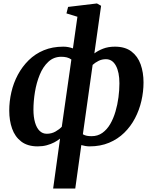

<svg xmlns="http://www.w3.org/2000/svg" viewBox="-20 -837 884 1111"><path d="M287.5 254 327.5 -35Q313.5 -23.5 294 -13.2Q274.5 -3 250.5 3.5Q226.5 10 198 10Q139.5 10 103 -18Q66.5 -46 50 -92.8Q33.5 -139.5 33.5 -197Q33.5 -250.5 45.8 -303.8Q58 -357 83.2 -404.2Q108.5 -451.5 146 -488.5Q183.5 -525.5 233.5 -546.2Q283.5 -567 346.5 -567Q362 -567 376 -564.2Q390 -561.5 402 -557L428 -740L364.5 -759.5L374 -797L541 -817L565 -803.5L526 -528Q547 -544 576.8 -555.5Q606.5 -567 645 -567Q704 -567 740.5 -539.2Q777 -511.5 793.8 -464.5Q810.5 -417.5 810.5 -360Q810.5 -306.5 798.2 -253.2Q786 -200 761.2 -152.8Q736.5 -105.5 699 -68.8Q661.5 -32 611.2 -11Q561 10 498.5 10Q486 10 473.8 7.8Q461.5 5.5 450.5 2.5L415.5 254ZM337.5 -103.5 393 -492.5Q381 -501.5 366.2 -505Q351.5 -508.5 335 -508.5Q291 -508.5 259.8 -479.5Q228.5 -450.5 209.8 -404.2Q191 -358 182.2 -304.8Q173.5 -251.5 173.5 -202.5Q173.5 -160 182.8 -128.2Q192 -96.5 209.2 -79.8Q226.5 -63 250.5 -63Q278.5 -63 301 -75.8Q323.5 -88.5 337.5 -103.5ZM516 -461.5 459.5 -60Q470.5 -53.5 483 -51.2Q495.5 -49 510 -49Q545.5 -49 572.2 -68Q599 -87 617.8 -119.2Q636.5 -151.5 648.2 -191.5Q660 -231.5 665.5 -273.8Q671 -316 671 -354.5Q671 -419.5 650.5 -457Q630 -494.5 593 -494.5Q569.5 -494.5 549.8 -484.5Q530 -474.5 516 -461.5Z"/></svg>

Font: Merriweather 20pt
Style: Bold Italic
Weight: 700
Italic angle: -7.8°
Version: Version 2.101